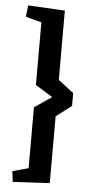

<svg xmlns="http://www.w3.org/2000/svg" viewBox="-56 -717 416 867"><g transform="rotate(5 152.0 -284.0)"><path d="M36 -684 203 -675V-361L273 -307V-249L203 -196V107L36 116L30 68L102 48V-228L180 -281L102 -329V-613L30 -632Z"/></g></svg>

Font: Grenze Gotisch SemiBold
Style: Regular
Weight: 600
Designer: Renata Polastri
Foundry: Omnibus-Type
Version: Version 1.001